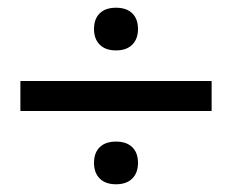

<svg xmlns="http://www.w3.org/2000/svg" viewBox="-20 -576 607 502"><path d="M283.3 -444.2Q255.8 -444.2 240.8 -459.2Q225.8 -474.2 225.8 -500Q225.8 -526.7 240.8 -541.2Q255.8 -555.8 283.3 -555.8Q310.8 -555.8 325.8 -541.2Q340.8 -526.7 340.8 -500Q340.8 -474.2 325.8 -459.2Q310.8 -444.2 283.3 -444.2ZM33.3 -285.8V-364.2H533.3V-285.8ZM283.3 -94.2Q255.8 -94.2 240.8 -109.2Q225.8 -124.2 225.8 -150Q225.8 -176.7 240.8 -191.2Q255.8 -205.8 283.3 -205.8Q310.8 -205.8 325.8 -191.2Q340.8 -176.7 340.8 -150Q340.8 -124.2 325.8 -109.2Q310.8 -94.2 283.3 -94.2Z"/></svg>

Font: Familjen Grotesk GF
Style: Regular
Weight: 400
Designer: Anders Wikstroem, Jonas Baeckman, Matilda Gysing, Kristian Moeller
Foundry: Familjen STHLM AB
Version: Version 2.000; Beta; Release 4; Build 6